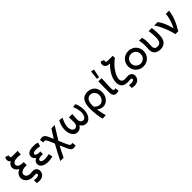

<svg xmlns="http://www.w3.org/2000/svg" viewBox="423 -2689 4762 4762"><g transform="rotate(-45 2804.0 -307.5)"><path d="M334 190Q330 190 325 190Q310 190 288.5 187.5Q267 185 239 180V80Q253 83 272 85Q291 87 312 87Q356 87 384 72.5Q412 58 412 36Q412 36 412 35Q412 34 412 33Q412 24 403 13.5Q394 3 371 3Q357 3 331.5 5.5Q306 8 277 8Q227 8 184 -7Q141 -22 110 -49Q79 -76 61 -112.5Q43 -149 43 -192Q43 -236 62.5 -272.5Q82 -309 116 -335Q145 -358 182 -371Q158 -382 138 -398Q108 -421 91 -453.5Q74 -486 74 -522Q74 -560 92 -591Q110 -622 141 -645Q153 -654 167 -661Q163 -664 158 -667Q117 -695 117 -748Q117 -750 117 -751Q117 -754 117 -756Q117 -774 123.5 -791Q130 -808 143 -831L236 -795Q230 -786 227 -774Q224 -762 224 -753Q224 -743 230 -736Q236 -729 245 -725.5Q254 -722 265.5 -721Q277 -720 288 -720H469L457 -598Q430 -605 403 -607.5Q376 -610 355 -610Q348 -610 341 -610Q306 -610 277 -603.5Q248 -597 227.5 -584.5Q207 -572 195 -554.5Q183 -537 183 -516Q183 -514 183 -513Q183 -493 194 -475.5Q205 -458 225.5 -445Q246 -432 277 -424.5Q308 -417 345 -417H377V-310H335Q294 -310 261 -302.5Q228 -295 203.5 -280.5Q179 -266 166.5 -246Q154 -226 154 -202Q154 -180 163.5 -161Q173 -142 190.5 -127.5Q208 -113 232.5 -105Q257 -97 286 -97Q296 -97 310 -98Q324 -99 339 -100Q354 -101 367.5 -101.5Q381 -102 389 -102Q417 -102 440 -92.5Q463 -83 480 -66Q497 -49 506 -26Q515 -3 515 25Q515 61 501 91.5Q487 122 462.5 144Q438 166 405 178Q372 190 334 190Z M979 -13Q965 -8 945 -4Q925 0 902 3.5Q879 7 855 8.5Q831 10 808 10Q759 10 716.5 -0.5Q674 -11 643.5 -31Q613 -51 595 -79.5Q577 -108 577 -143Q577 -167 584.5 -187.5Q592 -208 605.5 -225Q619 -242 636 -254.5Q653 -267 671 -273V-274Q657 -279 644 -289.5Q631 -300 620.5 -315.5Q610 -331 603.5 -349.5Q597 -368 597 -388Q597 -419 611 -445Q625 -471 653 -490Q681 -509 722.5 -519.5Q764 -530 818 -530Q835 -530 854.5 -529.5Q874 -529 893.5 -526.5Q913 -524 933 -519Q953 -514 972 -505L940 -402Q929 -407 914.5 -410.5Q900 -414 883 -416.5Q866 -419 848.5 -421Q831 -423 814 -423Q783 -423 761.5 -418.5Q740 -414 726.5 -407Q713 -400 707 -390Q701 -380 701 -369Q701 -355 709 -344.5Q717 -334 731.5 -327Q746 -320 766 -316Q786 -312 808 -312H855V-220H809Q783 -220 760.5 -217.5Q738 -215 721 -208.5Q704 -202 694 -191Q684 -180 684 -164Q684 -133 717 -114.5Q750 -96 809 -96Q844 -96 879 -102Q914 -108 954 -119Z M1502 216Q1472 216 1450.5 201Q1429 186 1412.5 163Q1396 140 1384 112Q1372 84 1361 57L1300 -80Q1223 58 1155 206H1038Q1130 16 1233 -166Q1241 -180 1249 -194L1212 -280Q1199 -311 1187.5 -337.5Q1176 -364 1164.5 -383.5Q1153 -403 1139.5 -414Q1126 -425 1110 -425Q1099 -425 1086.5 -421.5Q1074 -418 1066 -414L1050 -517Q1064 -522 1086.5 -526.5Q1109 -531 1131 -531Q1162 -531 1184 -517Q1206 -503 1223.5 -480.5Q1241 -458 1255 -427Q1269 -396 1282 -364L1310 -297Q1380 -412 1455 -523H1570Q1465 -360 1359 -182L1433 -10Q1444 16 1454 37Q1464 58 1475 74Q1486 90 1497.5 98.5Q1509 107 1522 107Q1524 107 1526 107Q1535 107 1545.5 103.5Q1556 100 1565 95L1580 200Q1568 206 1545 211Q1522 216 1502 216Z M1661 -254Q1661 -301 1668.5 -343.5Q1676 -386 1687.5 -421Q1699 -456 1712 -483.5Q1725 -511 1735 -528L1837 -515Q1821 -482 1806.5 -450Q1792 -418 1781.5 -386.5Q1771 -355 1765 -322.5Q1759 -290 1759 -258Q1759 -225 1767 -196.5Q1775 -168 1789 -147Q1803 -126 1822 -114.5Q1841 -103 1863 -103Q1884 -103 1901 -113Q1918 -123 1931.5 -139Q1945 -155 1952 -176.5Q1959 -198 1959 -223Q1959 -232 1958.5 -256Q1958 -280 1957.5 -307.5Q1957 -335 1956.5 -363Q1956 -391 1956 -408H2072Q2071 -395 2069.5 -372.5Q2068 -350 2066.5 -325Q2065 -300 2063 -275.5Q2061 -251 2061 -235Q2061 -205 2068 -181Q2075 -157 2087 -140Q2099 -123 2117 -113Q2135 -103 2155 -103Q2178 -103 2197.5 -116Q2217 -129 2231.5 -151.5Q2246 -174 2254.5 -203.5Q2263 -233 2264 -267Q2264 -299 2260.5 -330.5Q2257 -362 2249.5 -393Q2242 -424 2231.5 -454.5Q2221 -485 2208 -515L2297 -528Q2307 -513 2317 -488.5Q2327 -464 2335.5 -432.5Q2344 -401 2349 -362Q2354 -323 2354 -281Q2354 -218 2339 -164.5Q2324 -111 2297 -73Q2270 -35 2234 -13.5Q2198 8 2155 8Q2131 8 2107.5 1Q2084 -6 2064 -18.5Q2044 -31 2029 -48Q2014 -65 2005 -85H2000Q1979 -44 1938 -18Q1897 8 1849 8Q1810 8 1775.5 -11Q1741 -30 1715.5 -65Q1690 -100 1675.5 -148Q1661 -196 1661 -254Z M2524 206Q2515 173 2506 128Q2497 83 2490.5 31.5Q2484 -20 2479.5 -74.5Q2475 -129 2475 -179Q2475 -270 2490.5 -337Q2506 -404 2536.5 -447.5Q2567 -491 2612 -511.5Q2657 -532 2715 -532Q2718 -532 2721 -532Q2724 -532 2727 -532Q2785 -532 2833 -513Q2881 -494 2914 -458.5Q2947 -423 2964 -374.5Q2981 -326 2981 -267Q2981 -205 2962 -154.5Q2943 -104 2910 -67.5Q2877 -31 2834.5 -11.5Q2792 8 2746 8Q2723 8 2696.5 2.5Q2670 -3 2646 -15Q2622 -27 2600 -46Q2593 -52 2586 -59Q2589 -39 2592 -19Q2600 35 2612.5 90.5Q2625 146 2640 200ZM2575 -227Q2575 -217 2575 -207Q2575 -188 2576 -167Q2587 -153 2598 -141Q2617 -121 2638 -109Q2659 -97 2679.5 -91Q2700 -85 2720 -85Q2753 -85 2782 -99.5Q2811 -114 2832 -138Q2853 -162 2865.5 -195Q2878 -228 2878 -265Q2878 -298 2868 -328.5Q2858 -359 2839 -381.5Q2820 -404 2791 -418Q2762 -432 2725 -432Q2693 -432 2666 -420Q2639 -408 2619.5 -383.5Q2600 -359 2588 -320Q2576 -281 2575 -227Z M3213 8Q3187 8 3165.5 -0.5Q3144 -9 3129.5 -26.5Q3115 -44 3106.5 -71.5Q3098 -99 3098 -137Q3098 -274 3098.5 -322Q3099 -370 3100 -419.5Q3101 -469 3102 -523H3215Q3214 -483 3211.5 -433Q3209 -383 3206.5 -334Q3204 -285 3202.5 -244.5Q3201 -204 3201 -180Q3202 -129 3210.5 -113Q3219 -97 3236 -96Q3246 -97 3256 -100Q3266 -103 3276 -108L3294 -7Q3276 1 3255 4.5Q3234 8 3213 8ZM3233 -808 3188 -583 3122 -592 3148 -826Z M3667 190Q3663 190 3658 190Q3645 190 3623 187.5Q3601 185 3573 180V80Q3586 83 3606 85Q3626 87 3645 87Q3668 87 3686.5 83.5Q3705 80 3718.5 72.5Q3732 65 3739 56.5Q3746 48 3746 38Q3746 36 3746 35Q3746 34 3746 33Q3746 24 3737 13.5Q3728 3 3705 3Q3698 3 3686.5 4Q3675 5 3660.5 6Q3646 7 3630 7.5Q3614 8 3598 8Q3562 8 3524.5 -0.5Q3487 -9 3457.5 -31Q3428 -53 3409 -92Q3390 -131 3390 -190Q3390 -261 3415.5 -331Q3441 -401 3481 -464.5Q3521 -528 3571 -582Q3597 -610 3622 -633H3617Q3615 -633 3613 -633Q3543 -633 3502 -664.5Q3461 -696 3460 -751Q3461 -772 3467.5 -790Q3474 -808 3487 -831L3580 -795Q3574 -786 3571 -774Q3568 -762 3568 -753Q3568 -743 3573.5 -736Q3579 -729 3588.5 -725.5Q3598 -722 3609.5 -721Q3621 -720 3632 -720H3802L3804 -643Q3770 -622 3734 -590Q3698 -558 3664 -521Q3630 -484 3600.5 -443Q3571 -402 3548.5 -360Q3526 -318 3513 -278Q3500 -238 3499 -202Q3499 -199 3499 -197Q3499 -164 3511 -144Q3523 -124 3541.5 -113Q3560 -102 3581.5 -99.5Q3603 -97 3621 -97Q3648 -97 3677 -99.5Q3706 -102 3722 -102Q3750 -102 3773.5 -92.5Q3797 -83 3814 -66Q3831 -49 3840 -26Q3849 -3 3849 25Q3849 61 3835.5 91.5Q3822 122 3796.5 144Q3771 166 3738 178Q3705 190 3667 190Z M4157 8Q4099 8 4049 -13Q3999 -34 3963 -70.5Q3927 -107 3906 -156Q3885 -205 3885 -262Q3885 -320 3906 -369Q3927 -418 3963 -454.5Q3999 -491 4049 -511.5Q4099 -532 4157 -532Q4216 -532 4266.5 -511.5Q4317 -491 4353 -454.5Q4389 -418 4409 -370Q4429 -322 4429 -267Q4429 -265 4429 -262Q4429 -259 4429 -257Q4429 -203 4409 -155Q4389 -107 4353 -70.5Q4317 -34 4266.5 -13Q4216 8 4157 8ZM4157 -91Q4194 -91 4225 -104.5Q4256 -118 4278.5 -140.5Q4301 -163 4313.5 -194Q4326 -225 4326 -262Q4326 -298 4313.5 -329.5Q4301 -361 4278.5 -383.5Q4256 -406 4225 -419Q4194 -432 4157 -432Q4122 -432 4091.5 -419Q4061 -406 4038 -383.5Q4015 -361 4002 -329.5Q3989 -298 3989 -262Q3989 -225 4002 -194Q4015 -163 4038 -140.5Q4061 -118 4091.5 -104.5Q4122 -91 4157 -91Z M4545 -181Q4545 -193 4546 -211Q4547 -229 4548 -249.5Q4549 -270 4550 -293Q4551 -316 4551 -339Q4551 -402 4543.5 -445.5Q4536 -489 4527 -523H4631Q4637 -504 4641 -485.5Q4645 -467 4648.5 -445.5Q4652 -424 4653.5 -398Q4655 -372 4655 -338Q4655 -315 4654 -293.5Q4653 -272 4652 -254Q4651 -236 4650.5 -221Q4650 -206 4649 -196Q4650 -168 4658 -149Q4666 -130 4680 -118Q4694 -106 4714 -100.5Q4734 -95 4756 -95Q4819 -95 4851.5 -138Q4884 -181 4884 -277Q4884 -280 4884 -283Q4884 -305 4883.5 -332Q4883 -359 4881 -390Q4879 -421 4875 -454.5Q4871 -488 4865 -523H4972Q4978 -498 4982 -467.5Q4986 -437 4988 -404Q4990 -371 4990 -340Q4990 -309 4990 -281Q4990 -208 4974.5 -153.5Q4959 -99 4929 -63Q4899 -27 4855.5 -9.5Q4812 8 4757 8Q4714 8 4674.5 -3Q4635 -14 4606.5 -37.5Q4578 -61 4561.5 -96.5Q4545 -132 4545 -181Z M5280 0Q5272 -50 5251.5 -116.5Q5231 -183 5202.5 -254.5Q5174 -326 5138 -396.5Q5102 -467 5060 -523H5182Q5215 -480 5243 -429Q5271 -378 5295.5 -315.5Q5320 -253 5341 -175Q5347 -155 5352 -134Q5372 -175 5390 -217Q5411 -266 5427.5 -316.5Q5444 -367 5455 -418.5Q5466 -470 5468 -523H5584Q5574 -457 5559.5 -398.5Q5545 -340 5522 -279Q5499 -218 5465 -150.5Q5431 -83 5382 0Z"/></g></svg>

Font: Rising Sun SemiBold
Style: Regular
Weight: 600
Designer: Matt McInerney, Pablo Impallari, Rodrigo Fuenzalida (Raleway font), Stephen Hutchings (Greek), Cristiano Sobral (main ch
Foundry: The Rising Sun Project Authors
Version: Version 4.327; ttfautohint (v1.8.4.7-5d5b-dirty)